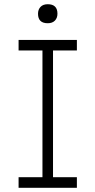

<svg xmlns="http://www.w3.org/2000/svg" viewBox="-20 -889 452 909"><path d="M68 0V-50H181V-650H68V-700H344V-650H231V-50H344V0ZM206 -779Q160 -779 160 -824Q160 -844 172 -856.5Q184 -869 206 -869Q252 -869 252 -824Q252 -804 240 -791.5Q228 -779 206 -779Z"/></svg>

Font: Lexend Deca ExtraLight
Style: Regular
Weight: 200
Designer: Bonnie Shaver-Troup, Thomas Jockin
Foundry: Lexend
Version: Version 1.008; ttfautohint (v1.8.4.7-5d5b)